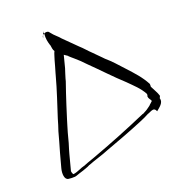

<svg xmlns="http://www.w3.org/2000/svg" viewBox="-101 -777 820 861"><g transform="rotate(-15 308.5 -346.5)"><path d="M175 -684C174 -680 174 -675 177 -671V-669C177 -648 182 -632 189 -615L190 -614C193 -603 194 -592 201 -584C199 -579 197 -573 196 -567C195 -559 192 -552 191 -544C188 -526 184 -507 180 -487L178 -476C167 -413 151 -349 137 -287C134 -268 129 -250 125 -232C120 -201 113 -169 107 -137L95 -70C90 -44 95 -14 114 -14H125C128 -14 132 -14 137 -15H138C148 -15 155 -20 167 -25C180 -30 194 -36 210 -44L220 -50H221C248 -64 287 -78 315 -93C375 -121 434 -149 491 -179L513 -191C521 -196 527 -200 534 -204H535C553 -213 566 -225 576 -204C590 -218 611 -235 603 -256L602 -257L603 -259C605 -263 605 -265 606 -268C600 -284 588 -299 578 -316L577 -317V-318C577 -322 577 -325 576 -331C552 -368 523 -394 488 -426C463 -449 438 -473 411 -492L403 -499C389 -511 376 -522 364 -532C346 -546 331 -562 312 -576C291 -594 267 -613 247 -630C236 -642 217 -653 205 -667L198 -674C188 -680 164 -671 167 -653ZM204 -667H205ZM133 -44 146 -120C148 -133 152 -150 156 -169L164 -215C169 -237 172 -257 176 -273L190 -336C198 -370 206 -406 215 -440L217 -452C220 -468 224 -483 227 -497L237 -557L255 -547V-546C262 -540 270 -535 278 -529L302 -511C310 -504 319 -496 329 -488C377 -449 426 -404 476 -366C504 -342 532 -322 552 -291V-290C553 -287 553 -285 551 -279C553 -268 561 -264 565 -255C559 -247 553 -243 549 -237L534 -224C526 -217 518 -214 512 -209H510C424 -162 337 -118 247 -76L236 -71C222 -65 210 -59 200 -54L199 -53H198C179 -47 163 -34 142 -29H140C136 -33 134 -40 133 -44ZM214 -439 215 -440ZM226 -496 227 -497ZM202 -9H203Z"/></g></svg>

Font: Scribbler
Style: LtIta
Weight: 300
Designer: Mew Too
Foundry: Cannot Into Space Fonts
Version: Version 1.001